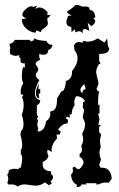

<svg xmlns="http://www.w3.org/2000/svg" viewBox="-20 -751 484 781"><path d="M9.3 -7.3Q13.7 -15.1 13.7 -23.4Q13.7 -32.2 9.3 -41Q15.6 -45.9 15.6 -54.7V-58.1Q26.4 -64.5 39.6 -64.5Q50.8 -64.5 54.2 -62.5L59.1 -69.3L64.5 -68.8Q70.3 -92.3 70.3 -106Q70.3 -119.6 64.5 -124V-141.1Q70.3 -146 70.3 -160.6Q70.3 -176.8 63 -204.1L64.9 -216.8Q75.7 -226.1 75.7 -246.1Q75.7 -262.2 68.4 -285.2Q76.2 -301.3 76.2 -326.2Q76.2 -342.8 69.3 -355.5L75.2 -364.3L64.5 -368.2L64 -377.4Q64 -396 74.7 -412.6Q68.8 -424.8 68.8 -442.9Q68.8 -458.5 73.2 -477.5L81.1 -476.6V-493.2H78.6Q63 -493.2 63 -503.4L63.5 -511.2Q63.5 -517.1 60.5 -517.1L57.6 -516.1L58.6 -527.3Q52.2 -523.9 43.9 -523.9Q32.2 -523.9 21.5 -531.7L19.5 -546.4L22 -555.2L18.1 -572.3Q34.2 -575.2 40 -588.9H103.5L103 -582L117.7 -586.9V-595.2Q134.3 -585.9 168.9 -584.5Q174.8 -568.8 191.9 -568.8H193.8Q189 -549.3 176.8 -548.3Q175.3 -528.3 157.2 -528.3Q146.5 -528.3 140.1 -531.7L139.2 -524.4Q139.2 -516.1 144 -508.3Q125 -500 125 -491.2Q125 -489.3 126.7 -486.6Q128.4 -483.9 130.4 -480.7Q132.3 -477.5 134 -474.6Q135.7 -471.7 135.7 -468.8Q135.7 -462.4 130.6 -457Q125.5 -451.7 125.5 -446.3Q125.5 -436 140.1 -425.3Q122.1 -392.6 122.1 -371.6Q122.1 -349.1 144 -342.8Q141.6 -325.7 129.9 -323.7V-285.2L135.7 -273.9L129.9 -270.5L135.3 -258.3Q131.8 -253.4 131.8 -245.6Q131.8 -236.3 136.2 -225.6L131.8 -221.7L138.2 -215.3Q164.1 -222.7 167 -257.8Q184.6 -268.1 184.6 -286.1L184.1 -297.9Q211.9 -297.9 211.9 -344.7V-351.1L229.5 -378.9Q244.1 -378.9 248.5 -421.4Q272.9 -429.7 272.9 -457V-461.4Q295.4 -489.7 295.4 -514.2Q295.4 -532.7 283.2 -546.4L280.8 -566.9Q288.1 -580.1 300.8 -580.1Q309.1 -580.1 315.4 -576.7L317.9 -584.5L336.4 -581.5Q357.9 -581.5 377.4 -595.2L405.3 -577.6L415.5 -594.7L419.4 -562L424.3 -554.7Q424.3 -531.7 386.2 -531.7H383.3V-503.9L389.6 -490.2L383.3 -491.2Q371.1 -474.6 371.1 -455.6L380.4 -414.6Q380.4 -403.3 373 -391.6Q373 -380.9 383.3 -378.9Q378.9 -361.8 378.9 -340.8L379.4 -323.7L384.8 -325.2V-289.6L378.9 -288.6L384.8 -266.6L379.9 -243.2L390.6 -242.2L383.3 -234.4V-212.9L391.6 -204.1L386.2 -180.7L389.6 -151.4Q384.8 -142.1 384.8 -130.4Q384.8 -115.2 391.1 -103L383.3 -79.6L389.6 -68.8H395Q431.2 -68.8 434.6 -24.4L422.4 -7.3L411.1 -8.8Q396.5 -8.8 381.3 -1H371.1L372.6 -5.9H329.1L332.5 -1H312Q308.6 9.8 293.5 9.8H291L293.5 1.5Q270 -10.7 269 -41Q276.9 -47.4 276.9 -58.1L274.9 -68.8L285.2 -73.2Q291.5 -63 298.8 -63Q309.1 -63 320.3 -87.9Q319.3 -105.5 303.7 -113.3V-124Q313.5 -132.3 313.5 -143.1Q313.5 -151.4 310.1 -157.7Q318.4 -170.4 318.4 -184.6Q318.4 -194.8 314 -206.5Q326.2 -229 326.2 -245.1Q326.2 -253.9 321.5 -262Q316.9 -270 316.9 -278.3L321.8 -298.8Q321.8 -307.6 315.4 -316.9L317.9 -321.3L317.4 -329.1Q317.4 -336.9 321.3 -336.9L324.2 -336.4V-342.8Q311 -359.4 292.5 -359.4H289.6Q282.2 -348.1 282.2 -335L283.7 -322.8Q272 -308.1 271.5 -286.1L262.7 -285.2L264.6 -271Q259.8 -275.9 254.9 -275.9Q249.5 -275.9 246.6 -268.6H247.1Q256.3 -268.6 256.3 -258.8L254.9 -249Q232.9 -248.5 215.8 -223.6L227.1 -215.8L222.2 -203.1L210 -204.1L211.9 -187.5Q189.9 -164.6 189.9 -140.6L190.4 -132.3Q179.2 -140.6 175.3 -140.6Q171.9 -140.6 171.9 -135.7Q171.9 -127 176.8 -117.7Q174.8 -101.6 154.3 -92.3L153.3 -83.5Q153.3 -55.7 188.5 -53.7L187.5 -47.4Q187.5 -43.9 188.7 -42.2Q189.9 -40.5 191.7 -39.3Q193.4 -38.1 194.6 -36.6Q195.8 -35.2 195.8 -32.2Q195.8 -20 185.1 -13.7L190.9 -5.9L179.7 2.9L162.6 -9.3Q146 4.4 124 4.4L81.5 -1Q64 -1 52.2 7.8Q41 -1 26.4 -1L15.6 0ZM139.6 -349.6Q126 -354.5 126 -371.6Q126 -386.7 137.7 -411.1L136.2 -386.7L143.6 -390.1V-371.1L137.2 -370.6ZM324.2 -387.2Q328.1 -387.2 328.1 -392.1L322.8 -408.7Q307.1 -395.5 307.1 -385.3Q307.1 -377.4 314.9 -371.6Q315.4 -386.2 324.2 -387.2ZM123.5 -617.7Q101.6 -620.6 85.2 -636.2Q68.8 -651.9 68.8 -672.4L87.9 -677.2Q70.8 -681.2 70.8 -690.9Q70.8 -701.7 84.5 -713.6Q98.1 -725.6 106.9 -725.6Q112.3 -725.6 116.7 -722.7L131.3 -728.5L122.6 -713.4Q131.3 -720.7 140.6 -720.7Q156.2 -720.7 173.8 -701.7L171.9 -690.4L186.5 -689.5L171.9 -674.8L174.8 -657.7Q174.8 -649.4 170.7 -645.3Q166.5 -641.1 161.4 -637.7Q156.2 -634.3 151.6 -630.6Q147 -627 146 -620.1L128.9 -627.4ZM316.9 -613.8Q311.5 -624 302.2 -624Q294.9 -624 287.1 -619.1L284.2 -631.8L271 -620.1L270 -641.1Q250 -644 250 -661.1Q250 -669.4 256.8 -686L271 -688.5Q252.9 -696.3 252.9 -702.1Q252.9 -703.6 256.8 -706.5Q279.3 -721.7 282.2 -726.3Q285.2 -731 292.5 -731Q300.8 -731 316.4 -723.6L327.1 -724.6Q344.2 -724.6 344.2 -713.9L345.2 -710Q365.2 -710 367.7 -679.7L358.9 -677.2Q367.2 -671.4 367.2 -664.6Q367.2 -655.3 352.1 -644.5L336.4 -658.2L343.8 -625Q331.5 -632.8 324.2 -632.8Q315.9 -632.8 315.9 -621.6Z"/></svg>

Font: Truetypewriter PolyglOTT
Style: Regular
Weight: 400
Designer: Sergey Beatoff a.k.a. Sam_T
Version: Version 3.76